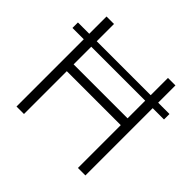

<svg xmlns="http://www.w3.org/2000/svg" viewBox="-179 -928 1116 1116"><g transform="rotate(45 379.0 -370.0)"><path d="M2.5 -553V-598H755V-553ZM95.5 0V-740H157V-408H600.5V-740H662V0H600.5V-352H157V0Z"/></g></svg>

Font: Encode Sans SC SemiExpanded Light
Style: Regular
Weight: 300
Width: 6
Designer: Multiple Designers
Foundry: Impallari Type
Version: Version 3.002